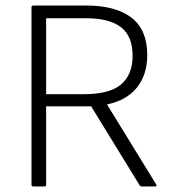

<svg xmlns="http://www.w3.org/2000/svg" viewBox="-20 -675 639 695"><path d="M101 0Q94 0 94 -7V-648Q94 -655 101 -655H291Q399 -655 456 -611Q513 -567 513 -476Q513 -405 476 -358.5Q439 -312 368 -297V-296L545 -8Q550 0 540 0H493Q488 0 485 -5L310 -290H147V-7Q147 0 141 0ZM147 -334H283Q377 -334 418.5 -369.5Q460 -405 460 -473Q460 -544 418 -576.5Q376 -609 290 -609H147Z"/></svg>

Font: Sofia Sans Light
Style: Regular
Weight: 300
Designer: Botio Nikoltchev, Ani Petrova
Foundry: lettersoup
Version: Version 4.100; ttfautohint (v1.8.3)